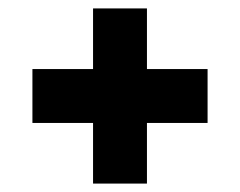

<svg xmlns="http://www.w3.org/2000/svg" viewBox="-20 -540 570 456"><path d="M57 -376H473V-248H57ZM201 -104V-520H329V-104Z"/></svg>

Font: Changa ExtraLight
Style: Bold
Weight: 700
Version: Version 3.002; ttfautohint (v1.8.2)